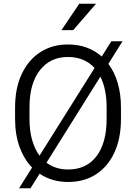

<svg xmlns="http://www.w3.org/2000/svg" viewBox="-20 -957 723 1020"><path d="M622.6 -385.7V-325.2Q622.6 -222.2 587.9 -147Q553.2 -71.8 490.2 -31Q427.2 9.8 341.8 9.8Q255.9 9.8 190.4 -34.2L142.1 43H81.5L150.4 -66.9Q107.9 -110.8 84 -176.3Q60.1 -241.7 60.1 -325.2V-385.7Q60.1 -488.8 95.5 -564Q130.9 -639.2 194.1 -679.9Q257.3 -720.7 340.8 -720.7Q448.2 -720.7 520.5 -656.7L571.3 -737.8H630.9L555.7 -617.7Q587.9 -575.2 605.2 -516.4Q622.6 -457.5 622.6 -385.7ZM136.7 -325.2Q136.7 -262.7 150.6 -213.6Q164.6 -164.6 189.9 -129.9L482.4 -595.7Q429.2 -654.3 340.8 -654.3Q246.6 -654.3 191.7 -583.7Q136.7 -513.2 136.7 -386.7ZM546.4 -325.2V-386.7Q546.4 -484.4 513.2 -549.8L227.1 -92.8Q274.9 -56.6 341.8 -56.6Q439.5 -56.6 492.9 -127.4Q546.4 -198.2 546.4 -325.2ZM306.6 -796.9 400.9 -937H490.2L368.7 -796.9Z"/></svg>

Font: Vazirmatn FD Light
Style: Regular
Weight: 300
Designer: Saber Rastikerdar
Foundry: Saber Rastikerdar
Version: Version 33.003